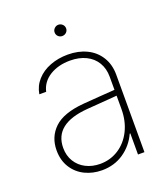

<svg xmlns="http://www.w3.org/2000/svg" viewBox="-129 -773 766 876"><g transform="rotate(-20 254.5 -335.0)"><path d="M240.2 -302.7Q276.9 -305.7 320.6 -308.8Q364.3 -312 394.5 -314V-377.9Q394.5 -417 376.7 -446.8Q358.9 -476.6 325.9 -492.7Q293 -508.8 249 -508.8Q191.4 -508.8 150.1 -483.2Q108.9 -457.5 98.6 -412.1H65.4Q71.8 -450.7 97.4 -479.2Q123 -507.8 162.6 -522.9Q202.1 -538.1 249 -538.1Q299.8 -538.1 339.8 -518.8Q379.9 -499.5 402.8 -462.6Q425.8 -425.8 425.8 -376V0H394.5V-102.5H391.6Q368.2 -50.8 322.3 -19.5Q276.4 11.7 216.8 11.7Q171.9 11.7 134 -6.8Q96.2 -25.4 74 -60.8Q51.8 -96.2 51.8 -144.5Q51.8 -209.5 96.4 -252Q141.1 -294.4 240.2 -302.7ZM218.8 -18.6Q268.1 -18.6 308.3 -44.4Q348.6 -70.3 371.6 -116.5Q394.5 -162.6 394.5 -220.7V-285.6L351.6 -282.2Q264.2 -274.9 249 -274.4Q84 -261.7 84 -144.5Q84 -106.9 101.6 -78.4Q119.1 -49.8 149.9 -34.2Q180.7 -18.6 218.8 -18.6ZM227.5 -653.3Q227.5 -664.6 235.8 -672.6Q244.1 -680.7 254.9 -680.7Q266.6 -680.7 274.9 -672.6Q283.2 -664.6 283.2 -653.3Q283.2 -641.6 274.9 -633.8Q266.6 -626 254.9 -626Q243.7 -626 235.6 -633.8Q227.5 -641.6 227.5 -653.3Z"/></g></svg>

Font: Pretendard GOV Thin
Style: Regular
Weight: 100
Designer: Base glyphs from Inter by Rasmus Andersson; Hangeul glyphs from Noto Sans CJK(Source Han Sans) by Jang Soo-young and Kan
Foundry: Kil Hyung-jin
Version: Version 1.309